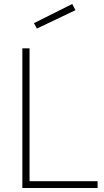

<svg xmlns="http://www.w3.org/2000/svg" viewBox="-20 -942 523 962"><path d="M150 -826 342 -922 358 -891 165 -799ZM92 -700H128V-34H469V0H92Z"/></svg>

Font: Cairo ExtraLight
Style: Regular
Weight: 275
Designer: Mohamed Gaber, Accademia di Belle Arti di Urbino and others
Foundry: Kief Type Foundry, Accademia di Belle Arti di Urbino and others
Version: Version 3.011